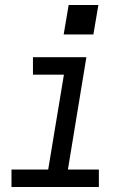

<svg xmlns="http://www.w3.org/2000/svg" viewBox="-20 -749 540 769"><path d="M26 0V-70H173L236 -450H112V-520H326L252 -70H376V0ZM235 -611 255 -729H374L354 -611Z"/></svg>

Font: Iosevka SS04 Oblique
Style: Regular
Weight: 400
Italic angle: -9°
Monospace: yes
Designer: Belleve Invis
Foundry: Belleve Invis
Version: Version 19.0.0; ttfautohint (v1.8.4)